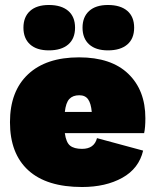

<svg xmlns="http://www.w3.org/2000/svg" viewBox="-20 -740 623 770"><path d="M558 -206H240Q245 -169 261 -156Q277 -143 309 -143Q358 -143 369 -186L554 -136Q537 -64 470.5 -27Q404 10 309 10Q167 10 93.5 -57Q20 -124 20 -250Q20 -374 92.5 -442Q165 -510 297 -510Q426 -510 494.5 -444Q563 -378 563 -266Q563 -228 558 -206ZM240 -291H348Q345 -325 333.5 -341.5Q322 -358 298 -358Q272 -358 258 -343Q244 -328 240 -291ZM281 -629Q281 -585 253.5 -561.5Q226 -538 176 -538Q127 -538 100.5 -562Q74 -586 74 -629Q74 -672 100.5 -696Q127 -720 176 -720Q226 -720 253.5 -696.5Q281 -673 281 -629ZM518 -629Q518 -585 490.5 -561.5Q463 -538 413 -538Q364 -538 337.5 -562Q311 -586 311 -629Q311 -672 337.5 -696Q364 -720 413 -720Q463 -720 490.5 -696.5Q518 -673 518 -629Z"/></svg>

Font: Work Sans Black
Style: Regular
Weight: 900
Designer: Wei Huang
Foundry: Wei Huang
Version: Version 1.500